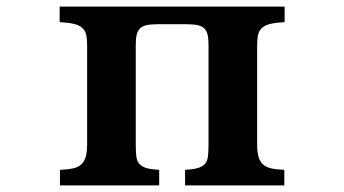

<svg xmlns="http://www.w3.org/2000/svg" viewBox="-20 -560 1040 580"><path d="M160.2 -540H839.8V-493.2Q814 -491.7 797.6 -488Q781.2 -484.4 772 -476.1Q762.7 -467.8 759.8 -455.8Q756.8 -443.8 756.8 -423.8V-123Q756.8 -102.1 760.5 -88.1Q764.2 -74.2 772.9 -64.9Q782.7 -55.2 798.6 -51.5Q814.5 -47.9 838.9 -46.9V0H539.1V-46.9Q563.5 -48.3 577.1 -52.2Q590.8 -56.2 599.1 -64.9Q606.4 -73.2 608.2 -87.6Q609.9 -102.1 609.9 -123V-424.8Q609.9 -443.4 607.2 -454.8Q604.5 -466.3 597.2 -474.1Q589.4 -481.4 576.7 -484.1Q564 -486.8 543.9 -486.8H456.1Q436 -486.8 423.3 -484.1Q410.6 -481.4 402.8 -474.1Q395.5 -466.3 392.8 -454.8Q390.1 -443.4 390.1 -424.8V-123Q390.1 -102.1 391.8 -87.6Q393.6 -73.2 400.9 -64.9Q409.2 -56.2 422.9 -52.2Q436.5 -48.3 460.9 -46.9V0H161.1V-46.9Q185.5 -47.9 201.4 -51.5Q217.3 -55.2 227.1 -64.9Q235.8 -74.2 239.5 -88.1Q243.2 -102.1 243.2 -123V-423.8Q243.2 -443.8 240.2 -455.8Q237.3 -467.8 228 -476.1Q218.8 -484.4 202.4 -488Q186 -491.7 160.2 -493.2Z"/></svg>

Font: BIZ UDPMincho
Style: Bold
Weight: 700
Designer: TypeBank Co., Ltd.
Foundry: Morisawa Inc.
Version: Version 1.06